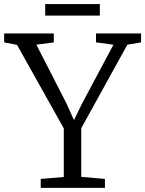

<svg xmlns="http://www.w3.org/2000/svg" viewBox="-29 -904 699 924"><path d="M278 -52V-286L53 -688L-9 -700V-743H230V-700L146 -689L291 -406L327 -326L366 -406L517 -689L433 -700V-743H650V-700L584 -689L362 -287V-53L476 -43V0H167V-43ZM451.5 -884.5V-829H188.5V-884.5Z"/></svg>

Font: Merriweather Light
Style: Regular
Weight: 300
Designer: Eben Sorkin
Foundry: Eben Sorkin
Version: Version 2.100